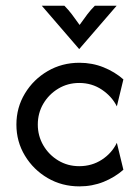

<svg xmlns="http://www.w3.org/2000/svg" viewBox="-20 -645 478 673"><path d="M258.3 8.3Q197.2 8.3 147.2 -20.8Q97.2 -50 67.4 -99.3Q37.5 -148.6 37.5 -208.3Q37.5 -268.1 67.4 -317.4Q97.2 -366.7 147.2 -395.8Q197.2 -425 258.3 -425Q303.5 -425 343.1 -409Q382.6 -393.1 412.5 -366.7Q412.5 -366.7 389.6 -272.2Q372.2 -306.9 337.2 -330.6Q302.1 -354.2 257.6 -354.2Q217.4 -354.2 184.4 -334.4Q151.4 -314.6 131.9 -281.6Q112.5 -248.6 112.5 -208.3Q112.5 -168.8 131.9 -135.4Q151.4 -102.1 184.4 -82.3Q217.4 -62.5 257.6 -62.5Q302.1 -62.5 337.2 -85.4Q372.2 -108.3 389.6 -144.4Q389.6 -144.4 412.5 -50Q382.6 -23.6 343.1 -7.6Q303.5 8.3 258.3 8.3ZM257.6 -472.9 126.4 -625H205.6Q220.1 -610.4 231.9 -594.8Q243.8 -579.2 259 -557.6Q274.3 -579.2 286.1 -594.8Q297.9 -610.4 312.5 -625H388.9Z"/></svg>

Font: co2trust
Style: Regular
Weight: 400
Designer: Kristian Moeller
Foundry: Dicotype
Version: Version 1.000